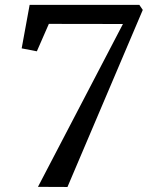

<svg xmlns="http://www.w3.org/2000/svg" viewBox="-20 -763 603 784"><path d="M482 -665 179.5 -665.5 130.5 -553.5 68.5 -565.5 101 -743H549L563 -722.5L255.5 0.5L135 0Z"/></svg>

Font: Merriweather 36pt
Style: Italic
Weight: 400
Italic angle: -7.8°
Version: Version 2.101